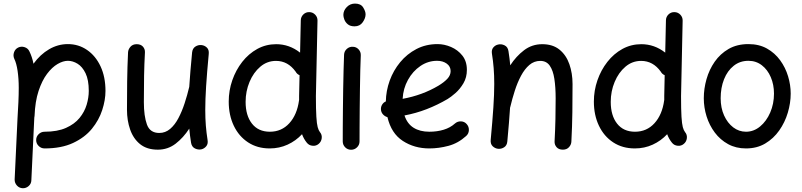

<svg xmlns="http://www.w3.org/2000/svg" viewBox="-20 -777 4409 1055"><path d="M178.7 -7.3Q178.7 -26.4 192.4 -39.8Q206.1 -53.2 225.1 -53.2Q295.4 -53.2 342.5 -74.2Q389.6 -95.2 417 -128.7Q444.3 -162.1 456.1 -201.4Q467.8 -240.7 467.8 -277.3Q467.8 -337.9 450.2 -374.3Q432.6 -410.6 406.2 -426.8Q379.9 -442.9 353 -442.9Q326.7 -442.9 296.4 -425.3Q266.1 -407.7 238.5 -371.1Q210.9 -334.5 191.9 -277.1Q172.9 -219.7 169.9 -140.1Q169.9 -135.3 168.5 -130.9Q168.5 -125.5 168 -121.1L152.3 213.4Q151.9 232.4 137.7 245.1Q123.5 257.8 104.5 257.3Q85.4 256.3 72.8 242.2Q60.1 228 60.5 209L76.2 -126.5Q79.1 -173.8 81.1 -215.6Q83 -257.3 83 -294.4Q83 -344.7 76.7 -387.5Q70.3 -430.2 58.6 -453.6Q50.8 -470.7 56.9 -489Q63 -507.3 79.6 -515.6Q96.7 -523.9 115.2 -517.8Q133.8 -511.7 141.6 -494.6Q156.2 -465.3 164.1 -426.8Q201.2 -478 249.8 -506.3Q298.3 -534.7 353 -534.7Q411.6 -534.7 458.5 -502.4Q505.4 -470.2 532.5 -412.4Q559.6 -354.5 559.6 -277.3Q559.6 -227.5 541.7 -172.4Q523.9 -117.2 484.9 -69.3Q445.8 -21.5 381.6 8.5Q317.4 38.6 225.1 38.6Q206.1 38.6 192.4 25.1Q178.7 11.7 178.7 -7.3Z M1127 -480.5Q1117.2 -376 1112.5 -302.7Q1107.9 -229.5 1107.9 -172.9Q1107.9 -126 1111.1 -86.7Q1114.3 -47.4 1120.6 -7.3Q1124 13.7 1113.3 26.6Q1102.5 39.6 1086.9 43.5Q1068.8 47.4 1051.3 38.8Q1033.7 30.3 1029.8 7.3Q1023.4 -32.7 1020 -70.3Q987.8 -20.5 945.1 12.5Q902.3 45.4 847.2 45.4Q787.6 45.4 750.2 15.4Q712.9 -14.6 695.3 -64.7Q677.7 -114.7 677.7 -173.8Q677.7 -251 678.7 -329.3Q679.7 -407.7 683.6 -489.3Q684.6 -506.3 697 -520.3Q709.5 -534.2 731 -534.2Q753.4 -534.2 765.4 -520.8Q777.3 -507.3 776.4 -489.3Q772.9 -423.3 771.7 -361.6Q770.5 -299.8 770.5 -215.8Q770.5 -139.2 787.4 -92.8Q804.2 -46.4 855 -46.4Q888.7 -46.4 914.8 -68.6Q940.9 -90.8 960.4 -127.9Q980 -165 994.6 -210Q1009.3 -254.9 1020 -300.3V-301.3Q1022.5 -341.3 1026.4 -387.9Q1030.3 -434.6 1035.6 -489.3Q1038.1 -511.2 1053.7 -521.2Q1069.3 -531.2 1086.9 -529.3Q1104 -527.8 1116.7 -515.6Q1129.4 -503.4 1127 -480.5Z M1497.6 -534.2Q1569.8 -534.2 1628.9 -487.8L1632.8 -665.5Q1633.3 -684.6 1647 -697.8Q1660.6 -710.9 1679.7 -710.4Q1698.7 -710 1711.9 -696.3Q1725.1 -682.6 1724.6 -663.6L1715.8 -249Q1715.8 -174.8 1718.3 -135.5Q1720.7 -96.2 1725.6 -78.4Q1730.5 -60.5 1737.8 -51.3Q1750 -37.1 1747.8 -17.8Q1745.6 1.5 1731 13.7Q1716.8 25.9 1697.3 23.9Q1677.7 22 1666 7.3Q1648.9 -13.7 1639.6 -39.6Q1605.5 -2.9 1560.1 17.8Q1514.6 38.6 1461.9 38.6Q1394 38.6 1343.3 5.4Q1292.5 -27.8 1264.6 -86.2Q1236.8 -144.5 1236.8 -218.8Q1236.8 -279.3 1256.3 -335.7Q1275.9 -392.1 1311 -437Q1346.2 -481.9 1393.8 -508.1Q1441.4 -534.2 1497.6 -534.2ZM1329.6 -217.3Q1329.6 -142.1 1364.5 -97.7Q1399.4 -53.2 1462.9 -53.2Q1527.3 -53.2 1569.8 -99.9Q1612.3 -146.5 1623 -225.1Q1623 -226.6 1623.5 -228Q1623.5 -237.8 1623.5 -250L1626 -363.8Q1611.8 -369.6 1604.5 -383.3Q1562 -442.4 1496.6 -442.4Q1447.8 -442.4 1410.2 -410.4Q1372.6 -378.4 1351.1 -326.9Q1329.6 -275.4 1329.6 -217.3Z M1866.7 -694.8Q1866.7 -718.8 1885.3 -738Q1903.8 -757.3 1930.7 -757.3Q1962.4 -757.3 1975.6 -736.1Q1988.8 -714.8 1988.8 -698.2Q1988.8 -677.2 1973.1 -654.8Q1957.5 -632.3 1928.2 -632.3Q1904.8 -632.3 1891.4 -643.3Q1877.9 -654.3 1872.3 -669.2Q1866.7 -684.1 1866.7 -694.8ZM1918.9 -520Q1938 -519.5 1950.7 -505.4Q1963.4 -491.2 1962.4 -472.2Q1960.9 -438.5 1959.7 -390.1Q1958.5 -341.8 1957.8 -286.9Q1957 -231.9 1956.5 -177.7Q1956.1 -123.5 1955.8 -77.1Q1955.6 -30.8 1955.6 0Q1955.6 19 1941.9 32.5Q1928.2 45.9 1909.2 45.9Q1890.1 45.9 1876.7 32.5Q1863.3 19 1863.3 0Q1863.3 -30.8 1863.5 -77.4Q1863.8 -124 1864.3 -178.5Q1864.7 -232.9 1865.7 -288.1Q1866.7 -343.3 1867.9 -392.3Q1869.1 -441.4 1870.6 -476.6Q1871.6 -495.6 1885.7 -508.3Q1899.9 -521 1918.9 -520Z M2541.5 -29.8Q2497.1 10.3 2444.1 24.4Q2391.1 38.6 2338.9 38.6Q2256.8 38.6 2193.4 -2.7Q2129.9 -43.9 2108.9 -133.3Q2094.7 -137.2 2084.5 -148.4Q2074.2 -159.7 2073.2 -175.3Q2072.3 -189.9 2079.8 -202.1Q2087.4 -214.4 2100.1 -219.7Q2101.1 -277.8 2121.3 -334Q2141.6 -390.1 2179 -435.3Q2216.3 -480.5 2268.3 -507.6Q2320.3 -534.7 2384.3 -534.7Q2421.4 -534.7 2458.5 -518.8Q2495.6 -502.9 2520.5 -471.7Q2545.4 -440.4 2545.4 -393.1Q2545.4 -351.6 2526.4 -319.3Q2507.3 -287.1 2482.4 -265.4Q2457.5 -243.7 2439.5 -232.9Q2383.8 -200.2 2324.5 -177.2Q2265.1 -154.3 2202.6 -142.6Q2217.8 -96.7 2252.7 -75Q2287.6 -53.2 2338.9 -53.2Q2381.8 -53.2 2418 -64.2Q2454.1 -75.2 2479.5 -98.1Q2493.7 -110.8 2512.9 -110.1Q2532.2 -109.4 2544.4 -95.2Q2557.1 -81.1 2556.4 -61.8Q2555.7 -42.5 2541.5 -29.8ZM2381.8 -442.9Q2332 -442.9 2290 -414.3Q2248 -385.7 2221.7 -338.1Q2195.3 -290.5 2192.4 -233.9Q2301.3 -253.9 2389.2 -306.2Q2419.9 -324.7 2438 -344Q2456.1 -363.3 2456.1 -386.2Q2456.1 -412.1 2434.6 -427.5Q2413.1 -442.9 2381.8 -442.9Z M2676.3 -8.3Q2686 -112.8 2690.9 -186.3Q2695.8 -259.8 2695.8 -315.9Q2695.8 -363.3 2692.6 -402.6Q2689.5 -441.9 2683.1 -481.9Q2679.7 -502.9 2690.4 -515.9Q2701.2 -528.8 2716.8 -532.2Q2734.9 -536.6 2752.7 -527.8Q2770.5 -519 2773.9 -496.1Q2780.3 -456.5 2783.7 -418Q2815.9 -467.8 2859.6 -501Q2903.3 -534.2 2959.5 -534.2Q3017.6 -534.2 3054.4 -504.2Q3091.3 -474.1 3108.6 -424.3Q3126 -374.5 3126 -314.9Q3126 -238.3 3125 -159.9Q3124 -81.5 3119.6 0.5Q3119.1 17.6 3106.7 31.5Q3094.2 45.4 3072.8 45.4Q3050.3 45.4 3038.3 31.7Q3026.4 18.1 3027.3 0Q3030.8 -65.4 3032 -122.8Q3033.2 -180.2 3033.2 -236.3Q3033.2 -297.4 3026.1 -343.8Q3019 -390.1 3000.7 -416.3Q2982.4 -442.4 2948.7 -442.4Q2915 -442.4 2888.9 -420.2Q2862.8 -397.9 2843 -360.8Q2823.2 -323.7 2808.8 -278.8Q2794.4 -233.9 2783.7 -188.5Q2783.2 -187 2782.7 -185.5Q2780.3 -146 2776.4 -99.9Q2772.5 -53.7 2767.6 0.5Q2765.6 22.5 2749.8 32.5Q2733.9 42.5 2716.3 40.5Q2699.7 38.6 2687 26.4Q2674.3 14.2 2676.3 -8.3Z M3503.9 -534.2Q3576.2 -534.2 3635.3 -487.8L3639.2 -665.5Q3639.6 -684.6 3653.3 -697.8Q3667 -710.9 3686 -710.4Q3705.1 -710 3718.3 -696.3Q3731.4 -682.6 3731 -663.6L3722.2 -249Q3722.2 -174.8 3724.6 -135.5Q3727.1 -96.2 3731.9 -78.4Q3736.8 -60.5 3744.1 -51.3Q3756.3 -37.1 3754.2 -17.8Q3752 1.5 3737.3 13.7Q3723.1 25.9 3703.6 23.9Q3684.1 22 3672.4 7.3Q3655.3 -13.7 3646 -39.6Q3611.8 -2.9 3566.4 17.8Q3521 38.6 3468.3 38.6Q3400.4 38.6 3349.6 5.4Q3298.8 -27.8 3271 -86.2Q3243.2 -144.5 3243.2 -218.8Q3243.2 -279.3 3262.7 -335.7Q3282.2 -392.1 3317.4 -437Q3352.5 -481.9 3400.1 -508.1Q3447.8 -534.2 3503.9 -534.2ZM3335.9 -217.3Q3335.9 -142.1 3370.8 -97.7Q3405.8 -53.2 3469.2 -53.2Q3533.7 -53.2 3576.2 -99.9Q3618.7 -146.5 3629.4 -225.1Q3629.4 -226.6 3629.9 -228Q3629.9 -237.8 3629.9 -250L3632.3 -363.8Q3618.2 -369.6 3610.8 -383.3Q3568.4 -442.4 3502.9 -442.4Q3454.1 -442.4 3416.5 -410.4Q3378.9 -378.4 3357.4 -326.9Q3335.9 -275.4 3335.9 -217.3Z M4092.3 -534.7Q4150.9 -534.7 4194.3 -510.3Q4237.8 -485.8 4266.8 -445.8Q4295.9 -405.8 4310.3 -357.9Q4324.7 -310.1 4324.7 -262.7Q4324.7 -210.9 4308.8 -157.7Q4293 -104.5 4261.7 -60.1Q4230.5 -15.6 4184.8 11.5Q4139.2 38.6 4079.1 38.6Q4023.9 38.6 3980.7 14.9Q3937.5 -8.8 3907.7 -48.6Q3877.9 -88.4 3862.5 -137.5Q3847.2 -186.5 3847.2 -237.3Q3847.2 -289.6 3862.1 -342Q3877 -394.5 3907.2 -438Q3937.5 -481.4 3983.6 -508.1Q4029.8 -534.7 4092.3 -534.7ZM4092.3 -442.9Q4045.9 -442.9 4011.5 -415.5Q3977.1 -388.2 3958.5 -341.6Q3939.9 -294.9 3939.9 -237.3Q3939.9 -184.1 3958.7 -142.6Q3977.5 -101.1 4009 -77.1Q4040.5 -53.2 4079.1 -53.2Q4121.6 -53.2 4156.5 -82Q4191.4 -110.8 4212.2 -158.7Q4232.9 -206.5 4232.9 -262.7Q4232.9 -312 4215.3 -353Q4197.8 -394 4166 -418.5Q4134.3 -442.9 4092.3 -442.9Z"/></svg>

Font: Mikhak-DS1-FD Medium
Style: Regular
Weight: 500
Designer: Amin Abedi
Version: Version 3.2